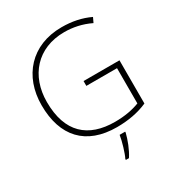

<svg xmlns="http://www.w3.org/2000/svg" viewBox="-216 -870 1153 1236"><g transform="rotate(-30 361.0 -252.5)"><path d="M375 -355V-319H603V-57C554 -38 494 -26 420 -26C222 -26 103 -129 103 -356C103 -550 224 -690 424 -690C488 -690 553 -677 617 -646L634 -682C571 -712 502 -726 425 -726C199 -726 63 -569 63 -355C63 -123 185 10 414 10C497 10 575 -4 642 -34V-355ZM444 68V61H403C397 104 373 183 357 214V221H380C410 175 432 116 444 68Z"/></g></svg>

Font: Noto Sans Telugu ExtraLight
Style: Regular
Weight: 200
Designer: Jelle Bosma - Monotype Design Team
Foundry: Monotype Imaging Inc.
Version: Version 2.005